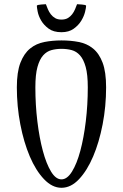

<svg xmlns="http://www.w3.org/2000/svg" viewBox="-20 -877 584 912"><path d="M60 0ZM272 -25Q299 -25 322 -62Q345 -99 361.5 -160.5Q378 -222 387.5 -300.5Q397 -379 397 -462Q397 -523 387 -559Q377 -595 360 -614Q343 -633 320.5 -639Q298 -645 272 -645Q247 -645 224.5 -639Q202 -633 185 -614Q168 -595 158 -559Q148 -523 148 -462Q148 -379 157.5 -300.5Q167 -222 183.5 -160.5Q200 -99 222.5 -62Q245 -25 272 -25ZM272 15Q228 15 189 -26Q150 -67 121.5 -134Q93 -201 76.5 -286.5Q60 -372 60 -462Q60 -535 77 -579Q94 -623 123 -646.5Q152 -670 190.5 -677.5Q229 -685 272 -685Q316 -685 354.5 -677.5Q393 -670 422 -646.5Q451 -623 467.5 -579Q484 -535 484 -462Q484 -372 467.5 -286.5Q451 -201 422.5 -134Q394 -67 355.5 -26Q317 15 272 15ZM198 -857Q202 -846 207.5 -833Q213 -820 221.5 -809Q230 -798 242 -791Q254 -784 272 -784Q290 -784 302 -791Q314 -798 322.5 -809Q331 -820 336.5 -833Q342 -846 346 -857Q347 -857 354 -856.5Q361 -856 369 -855.5Q377 -855 383 -853.5Q389 -852 389 -849Q389 -841 384 -820.5Q379 -800 366 -778.5Q353 -757 330 -740.5Q307 -724 272 -724Q234 -724 211 -741Q188 -758 175.5 -779.5Q163 -801 159 -821.5Q155 -842 155 -849Q155 -852 161 -853.5Q167 -855 175 -855.5Q183 -856 189.5 -856.5Q196 -857 198 -857Z"/></svg>

Font: Combo
Style: Regular
Weight: 400
Designer: Eduardo Rodriguez Tunni
Foundry: Eduardo Rodriguez Tunni
Version: Version 1.001